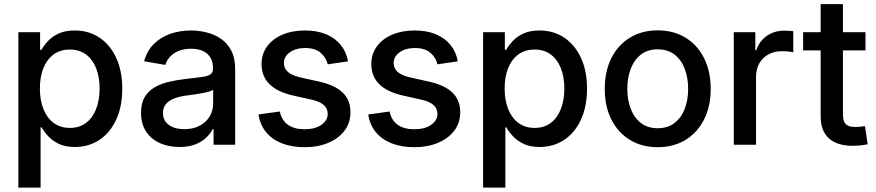

<svg xmlns="http://www.w3.org/2000/svg" viewBox="-20 -689 4171 914"><path d="M67.4 204.1V-535.6H170.9V-451.7H177.2Q189 -472.7 208.7 -493.9Q228.5 -515.1 259.5 -529.5Q290.5 -543.9 335.4 -543.9Q401.9 -543.9 452.6 -510.5Q503.4 -477.1 532.7 -414.8Q562 -352.5 562 -267.1Q562 -181.6 533.2 -119.4Q504.4 -57.1 453.4 -23.2Q402.3 10.7 335.4 10.7Q291.5 10.7 260.7 -3.9Q230 -18.6 210 -40Q189.9 -61.5 177.7 -83H173.3V204.1ZM312.5 -80.1Q357.9 -80.1 389.4 -103.8Q420.9 -127.4 437.5 -169.9Q454.1 -212.4 454.1 -267.6Q454.1 -322.8 437.5 -364.5Q420.9 -406.2 389.4 -429.7Q357.9 -453.1 312.5 -453.1Q267.1 -453.1 235.4 -429.9Q203.6 -406.7 186.8 -365.2Q169.9 -323.7 169.9 -267.6Q169.9 -211.9 186.8 -169.7Q203.6 -127.4 235.6 -103.8Q267.6 -80.1 312.5 -80.1Z M834 10.7Q782.2 10.7 741 -7.8Q699.7 -26.4 675.5 -62.7Q651.4 -99.1 651.4 -151.9Q651.4 -197.8 668.9 -227.1Q686.5 -256.3 716.3 -273.4Q746.1 -290.5 783.2 -299.3Q820.3 -308.1 859.4 -312.5Q907.7 -318.4 937.3 -322Q966.8 -325.7 980.5 -334.2Q994.1 -342.8 994.1 -361.3V-364.7Q994.1 -393.6 982.2 -414.1Q970.2 -434.6 947 -445.8Q923.8 -457 889.6 -457Q855 -457 829.6 -446.3Q804.2 -435.5 788.6 -418Q772.9 -400.4 767.1 -379.9L666 -397.5Q679.2 -446.3 711.4 -478.8Q743.7 -511.2 789.6 -527.6Q835.4 -543.9 889.2 -543.9Q926.8 -543.9 964.4 -534.4Q1002 -524.9 1032.5 -503.9Q1063 -482.9 1081.3 -447.5Q1099.6 -412.1 1099.6 -359.4V0H996.6V-74.2H992.2Q981.9 -53.2 961.7 -33.7Q941.4 -14.2 909.9 -1.7Q878.4 10.7 834 10.7ZM856.9 -74.2Q901.4 -74.2 932.1 -91.3Q962.9 -108.4 978.8 -136Q994.6 -163.6 994.6 -195.3V-262.2Q988.8 -256.8 973.9 -252.7Q959 -248.5 939.5 -244.9Q919.9 -241.2 900.1 -238.5Q880.4 -235.8 865.2 -233.9Q835.9 -230 810.8 -220.7Q785.6 -211.4 770.8 -194.8Q755.9 -178.2 755.9 -150.4Q755.9 -126 768.8 -108.9Q781.7 -91.8 804.4 -83Q827.1 -74.2 856.9 -74.2Z M1429.2 11.7Q1370.1 11.7 1323.5 -6.1Q1276.9 -23.9 1247.6 -58.8Q1218.3 -93.8 1210.4 -144L1312 -158.2Q1320.8 -116.2 1350.8 -95Q1380.9 -73.7 1429.2 -73.7Q1480.5 -73.7 1510.3 -95Q1540 -116.2 1540 -146.5Q1540 -172.9 1520.8 -189.5Q1501.5 -206.1 1464.4 -214.4L1374.5 -234.4Q1299.8 -251.5 1262.5 -288.8Q1225.1 -326.2 1225.1 -384.3Q1225.1 -432.1 1251.5 -468Q1277.8 -503.9 1324.2 -523.9Q1370.6 -543.9 1431.6 -543.9Q1490.2 -543.9 1533.2 -525.6Q1576.2 -507.3 1602.5 -474.4Q1628.9 -441.4 1636.7 -397L1540 -382.8Q1532.7 -414.6 1506.6 -437.5Q1480.5 -460.4 1432.6 -460.4Q1388.7 -460.4 1360.1 -440.2Q1331.5 -419.9 1331.5 -389.2Q1331.5 -362.8 1351.3 -345.9Q1371.1 -329.1 1412.6 -319.8L1500.5 -300.3Q1576.2 -283.2 1612.3 -247.3Q1648.4 -211.4 1648.4 -154.8Q1648.4 -105 1620.6 -67.6Q1592.8 -30.3 1543.2 -9.3Q1493.7 11.7 1429.2 11.7Z M1951.7 11.7Q1892.6 11.7 1845.9 -6.1Q1799.3 -23.9 1770 -58.8Q1740.7 -93.8 1732.9 -144L1834.5 -158.2Q1843.3 -116.2 1873.3 -95Q1903.3 -73.7 1951.7 -73.7Q2002.9 -73.7 2032.7 -95Q2062.5 -116.2 2062.5 -146.5Q2062.5 -172.9 2043.2 -189.5Q2023.9 -206.1 1986.8 -214.4L1897 -234.4Q1822.3 -251.5 1784.9 -288.8Q1747.6 -326.2 1747.6 -384.3Q1747.6 -432.1 1773.9 -468Q1800.3 -503.9 1846.7 -523.9Q1893.1 -543.9 1954.1 -543.9Q2012.7 -543.9 2055.7 -525.6Q2098.6 -507.3 2125 -474.4Q2151.4 -441.4 2159.2 -397L2062.5 -382.8Q2055.2 -414.6 2029.1 -437.5Q2002.9 -460.4 1955.1 -460.4Q1911.1 -460.4 1882.6 -440.2Q1854 -419.9 1854 -389.2Q1854 -362.8 1873.8 -345.9Q1893.6 -329.1 1935.1 -319.8L2022.9 -300.3Q2098.6 -283.2 2134.8 -247.3Q2170.9 -211.4 2170.9 -154.8Q2170.9 -105 2143.1 -67.6Q2115.2 -30.3 2065.7 -9.3Q2016.1 11.7 1951.7 11.7Z M2279.8 204.1V-535.6H2383.3V-451.7H2389.6Q2401.4 -472.7 2421.1 -493.9Q2440.9 -515.1 2471.9 -529.5Q2502.9 -543.9 2547.9 -543.9Q2614.3 -543.9 2665 -510.5Q2715.8 -477.1 2745.1 -414.8Q2774.4 -352.5 2774.4 -267.1Q2774.4 -181.6 2745.6 -119.4Q2716.8 -57.1 2665.8 -23.2Q2614.7 10.7 2547.9 10.7Q2503.9 10.7 2473.1 -3.9Q2442.4 -18.6 2422.4 -40Q2402.3 -61.5 2390.1 -83H2385.7V204.1ZM2524.9 -80.1Q2570.3 -80.1 2601.8 -103.8Q2633.3 -127.4 2649.9 -169.9Q2666.5 -212.4 2666.5 -267.6Q2666.5 -322.8 2649.9 -364.5Q2633.3 -406.2 2601.8 -429.7Q2570.3 -453.1 2524.9 -453.1Q2479.5 -453.1 2447.8 -429.9Q2416 -406.7 2399.2 -365.2Q2382.3 -323.7 2382.3 -267.6Q2382.3 -211.9 2399.2 -169.7Q2416 -127.4 2448 -103.8Q2480 -80.1 2524.9 -80.1Z M3110.8 11.7Q3035.2 11.7 2978.3 -23.2Q2921.4 -58.1 2890.1 -120.6Q2858.9 -183.1 2858.9 -265.6Q2858.9 -349.1 2890.1 -411.9Q2921.4 -474.6 2978.3 -509.5Q3035.2 -544.4 3110.8 -544.4Q3187 -544.4 3243.7 -509.5Q3300.3 -474.6 3331.8 -411.9Q3363.3 -349.1 3363.3 -265.6Q3363.3 -183.1 3331.8 -120.6Q3300.3 -58.1 3243.7 -23.2Q3187 11.7 3110.8 11.7ZM3110.8 -78.6Q3158.7 -78.6 3190.9 -103.5Q3223.1 -128.4 3239.5 -170.7Q3255.9 -212.9 3255.9 -265.6Q3255.9 -318.8 3239.5 -361.6Q3223.1 -404.3 3190.9 -429.2Q3158.7 -454.1 3110.8 -454.1Q3063 -454.1 3031 -429.2Q2999 -404.3 2982.7 -361.8Q2966.3 -319.3 2966.3 -265.6Q2966.3 -212.9 2982.7 -170.7Q2999 -128.4 3031 -103.5Q3063 -78.6 3110.8 -78.6Z M3473.1 0V-535.6H3575.7V-449.7H3580.1Q3594.7 -493.2 3630.1 -518.1Q3665.5 -543 3713.9 -543Q3724.6 -543 3736.8 -542.2Q3749 -541.5 3756.3 -540.5V-439.9Q3750.5 -441.9 3734.4 -443.6Q3718.3 -445.3 3700.7 -445.3Q3666.5 -445.3 3638.7 -430.4Q3610.8 -415.5 3595 -388.2Q3579.1 -360.8 3579.1 -322.8V0Z M4100.1 -535.6V-449.2H3803.2V-535.6ZM3886.7 -669.4H3992.7V-144Q3992.7 -112.3 4005.9 -98.4Q4019 -84.5 4050.3 -84.5Q4060.1 -84.5 4073.7 -85.7Q4087.4 -86.9 4097.7 -88.4L4110.4 -2.4Q4094.2 1.5 4075.2 3.2Q4056.2 4.9 4038.6 4.9Q3964.4 4.9 3925.5 -30.8Q3886.7 -66.4 3886.7 -133.8Z"/></svg>

Font: Inter 20pt Medium
Style: Regular
Weight: 500
Version: Version 4.001;git-66647c0bb